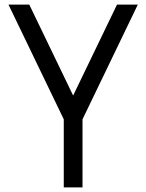

<svg xmlns="http://www.w3.org/2000/svg" viewBox="-20 -820 640 840"><path d="M259 0V-298L17 -800H108L300 -402L492 -800H583L341 -298V0Z"/></svg>

Font: Victor Mono Thin Medium
Style: Regular
Weight: 500
Monospace: yes
Version: Version 1.561;gftools[0.9.30]